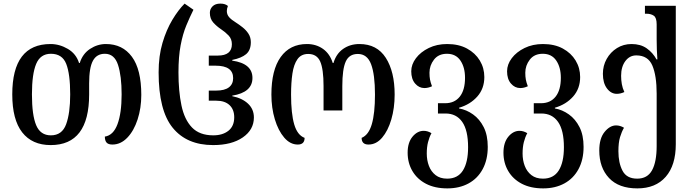

<svg xmlns="http://www.w3.org/2000/svg" viewBox="-20 -792 3846 1064"><path d="M261 12Q158 12 103 -58.5Q48 -129 48 -269Q48 -548 260 -548Q310 -548 356 -521Q402 -494 418 -443H422Q438 -494 479 -521Q520 -548 567 -548Q659 -548 711 -477.5Q763 -407 763 -266Q763 -193 742.5 -130Q722 -67 685.5 -29Q649 9 603 9Q580 9 570.5 -2Q561 -13 561 -35Q608 -42 631 -103.5Q654 -165 654 -269Q654 -371 634 -432.5Q614 -494 561 -494Q516 -494 495 -455.5Q474 -417 474 -330V-269Q474 12 261 12ZM262 -42Q324 -42 346.5 -103.5Q369 -165 369 -269Q369 -382 347 -438Q325 -494 262 -494Q204 -494 180.5 -438Q157 -382 157 -269Q157 -154 180.5 -98Q204 -42 262 -42Z M1161 12Q1015 12 937 -84Q859 -180 859 -391Q859 -482 880.5 -554.5Q902 -627 935 -682Q968 -737 1003 -772L1052 -738Q1032 -698 1012.5 -651Q993 -604 981 -541Q969 -478 969 -391Q969 -287 985.5 -208Q1002 -129 1044 -85.5Q1086 -42 1162 -42Q1214 -42 1246 -67.5Q1278 -93 1278 -142Q1278 -185 1252 -209.5Q1226 -234 1178 -234H1137V-290H1178Q1225 -290 1248.5 -308Q1272 -326 1272 -359Q1272 -428 1175 -428H1137V-484H1187Q1265 -484 1265 -547Q1265 -576 1247 -595Q1229 -614 1205 -630Q1181 -646 1162 -667Q1143 -688 1143 -721Q1143 -742 1158 -757Q1173 -772 1201 -772Q1216 -772 1226 -768.5Q1236 -765 1243 -759Q1237 -744 1237 -731Q1237 -711 1250 -696.5Q1263 -682 1286 -668Q1305 -656 1324.5 -640.5Q1344 -625 1357 -605Q1370 -585 1370 -558Q1370 -514 1344 -492Q1318 -470 1267 -460V-456Q1379 -440 1379 -360Q1379 -280 1267 -262V-259Q1322 -248 1354.5 -217.5Q1387 -187 1387 -141Q1387 -73 1325.5 -30.5Q1264 12 1161 12Z M1630 9Q1588 9 1555 -29.5Q1522 -68 1503 -131Q1484 -194 1484 -268Q1484 -404 1535.5 -476Q1587 -548 1681 -548Q1732 -548 1770 -521Q1808 -494 1824 -443H1828Q1843 -494 1881.5 -521Q1920 -548 1972 -548Q2069 -548 2118 -471.5Q2167 -395 2167 -268Q2167 -193 2148.5 -130Q2130 -67 2097.5 -29Q2065 9 2022 9Q1984 9 1984 -28Q2023 -44 2040.5 -104Q2058 -164 2058 -268Q2058 -379 2036.5 -436Q2015 -493 1963 -493Q1915 -493 1896 -451Q1877 -409 1877 -315V-180H1773V-315Q1773 -409 1754.5 -451Q1736 -493 1688 -493Q1649 -493 1628.5 -464Q1608 -435 1600.5 -384.5Q1593 -334 1593 -268Q1593 -162 1610.5 -102.5Q1628 -43 1668 -28Q1668 9 1630 9Z M2459 252Q2390 252 2341 226.5Q2292 201 2265.5 156Q2239 111 2239 54Q2239 -2 2266 -34.5Q2293 -67 2328 -67Q2350 -67 2371 -54Q2359 -32 2352 -4.5Q2345 23 2345 59Q2345 96 2357 127.5Q2369 159 2394 178.5Q2419 198 2458 198Q2517 198 2545.5 152.5Q2574 107 2574 24Q2574 -70 2541.5 -116.5Q2509 -163 2449 -163H2407V-220H2447Q2499 -220 2528 -256.5Q2557 -293 2557 -361Q2557 -419 2531.5 -456.5Q2506 -494 2457 -494Q2410 -494 2385 -461.5Q2360 -429 2360 -389Q2360 -367 2363 -351Q2366 -335 2374 -314Q2353 -304 2332 -304Q2302 -304 2280.5 -329Q2259 -354 2259 -397Q2259 -435 2285 -469.5Q2311 -504 2356 -526Q2401 -548 2458 -548Q2522 -548 2568 -523Q2614 -498 2639 -456.5Q2664 -415 2664 -365Q2664 -301 2625 -257Q2586 -213 2524 -195V-191Q2565 -184 2601.5 -158Q2638 -132 2660.5 -87.5Q2683 -43 2683 22Q2683 93 2655 145Q2627 197 2576.5 224.5Q2526 252 2459 252Z M2990 252Q2921 252 2872 226.5Q2823 201 2796.5 156Q2770 111 2770 54Q2770 -2 2797 -34.5Q2824 -67 2859 -67Q2881 -67 2902 -54Q2890 -32 2883 -4.5Q2876 23 2876 59Q2876 96 2888 127.5Q2900 159 2925 178.5Q2950 198 2989 198Q3048 198 3076.5 152.5Q3105 107 3105 24Q3105 -70 3072.5 -116.5Q3040 -163 2980 -163H2938V-220H2978Q3030 -220 3059 -256.5Q3088 -293 3088 -361Q3088 -419 3062.5 -456.5Q3037 -494 2988 -494Q2941 -494 2916 -461.5Q2891 -429 2891 -389Q2891 -367 2894 -351Q2897 -335 2905 -314Q2884 -304 2863 -304Q2833 -304 2811.5 -329Q2790 -354 2790 -397Q2790 -435 2816 -469.5Q2842 -504 2887 -526Q2932 -548 2989 -548Q3053 -548 3099 -523Q3145 -498 3170 -456.5Q3195 -415 3195 -365Q3195 -301 3156 -257Q3117 -213 3055 -195V-191Q3096 -184 3132.5 -158Q3169 -132 3191.5 -87.5Q3214 -43 3214 22Q3214 93 3186 145Q3158 197 3107.5 224.5Q3057 252 2990 252Z M3512 252Q3409 252 3355 194.5Q3301 137 3301 42Q3301 -25 3330.5 -61Q3360 -97 3394 -97Q3417 -97 3438 -84Q3425 -62 3416 -32Q3407 -2 3407 46Q3407 111 3430 154.5Q3453 198 3511 198Q3568 198 3593.5 151.5Q3619 105 3619 17V-273Q3619 -373 3595 -429Q3571 -485 3506 -485Q3469 -485 3445.5 -453.5Q3422 -422 3422 -372Q3422 -348 3426 -325.5Q3430 -303 3440 -282Q3419 -272 3398 -272Q3366 -272 3343.5 -302Q3321 -332 3321 -383Q3321 -428 3342 -465.5Q3363 -503 3399 -525.5Q3435 -548 3480 -548Q3530 -548 3564 -524Q3598 -500 3618 -463H3623Q3621 -487 3620 -516.5Q3619 -546 3619 -572V-657Q3619 -694 3603 -705Q3587 -716 3562 -716H3554V-760H3725V7Q3725 124 3669 188Q3613 252 3512 252Z"/></svg>

Font: Noto Serif Georgian SemiCondensed Medium
Style: Regular
Weight: 500
Width: 4
Designer: Monotype Design Team, Akaki Razmadze
Foundry: Google LLC
Version: Version 2.003; ttfautohint (v1.8.4.7-5d5b)